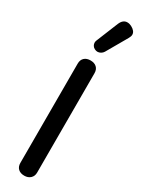

<svg xmlns="http://www.w3.org/2000/svg" viewBox="-276 -1078 816 1110"><g transform="rotate(30 132.0 -523.0)"><path d="M74 -43V-706Q74 -731 89 -745Q104 -759 130 -759Q156 -759 171 -745Q186 -731 186 -706V-43Q186 -19 170.5 -4.5Q155 10 130 10Q104 10 89 -4Q74 -18 74 -43ZM98 -860Q98 -868 101 -875L160 -1020Q175 -1056 204 -1056Q218 -1056 232 -1049Q264 -1032 264 -1008Q264 -997 256 -983L176 -844Q170 -834 159.5 -828Q149 -822 138 -822Q129 -822 119 -827Q109 -832 103.5 -841Q98 -850 98 -860Z"/></g></svg>

Font: Kodchasan SemiBold
Style: Regular
Weight: 600
Version: Version 1.000; ttfautohint (v1.6)